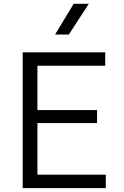

<svg xmlns="http://www.w3.org/2000/svg" viewBox="-20 -970 638 990"><path d="M97 0V-700H522.5V-631H173V-402.5H480.5V-335.5H173V-69.5H525.5V0ZM264 -792 360 -950.5H438L335 -792Z"/></svg>

Font: Geologica Roman ExtraLight
Style: Regular
Weight: 250
Designer: Sindre Bremnes, Frode Helland
Foundry: Monokrom Skriftforlag AS
Version: Version 1.010;gftools[0.9.28]